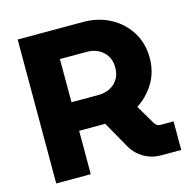

<svg xmlns="http://www.w3.org/2000/svg" viewBox="-103 -801 891 902"><g transform="rotate(-15 342.0 -350.0)"><path d="M61 0V-700H381Q452 -700 510.5 -669Q569 -638 603.5 -583Q638 -528 638 -456Q638 -389 606 -335.5Q574 -282 522 -249L578 -154Q583 -147 589.5 -143Q596 -139 607 -139H669V0H571Q526 0 489 -21.5Q452 -43 431 -78L356 -211Q349 -211 341.5 -211Q334 -211 326 -211H229V0ZM229 -350H362Q391 -350 416 -362.5Q441 -375 455.5 -398.5Q470 -422 470 -455Q470 -488 455 -511.5Q440 -535 415.5 -547.5Q391 -560 362 -560H229Z"/></g></svg>

Font: MuseoModerno Thin
Style: Bold
Weight: 700
Version: Version 1.003